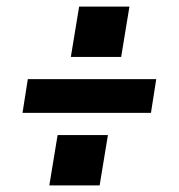

<svg xmlns="http://www.w3.org/2000/svg" viewBox="-20 -630 540 580"><path d="M194 -458 219 -610H371L346 -458ZM48 -289 64 -391H452L436 -289ZM129 -70 154 -222H306L281 -70Z"/></svg>

Font: Iosevka SS04 Heavy Oblique
Style: Regular
Weight: 900
Italic angle: -9°
Monospace: yes
Designer: Belleve Invis
Foundry: Belleve Invis
Version: Version 19.0.0; ttfautohint (v1.8.4)